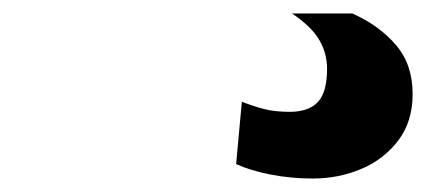

<svg xmlns="http://www.w3.org/2000/svg" viewBox="-20 -20 640 285"><path d="M444.5 245Q411.5 245 381.2 239Q351 233 330.5 223.5L339 131Q355.5 137.5 371.8 141.8Q388 146 410 146Q438 146 451.8 131.5Q465.5 117 465.5 82Q465.5 59.5 454.2 39.8Q443 20 413.5 0H503Q542.5 17.5 567.5 46.5Q592.5 75.5 592.5 119.5Q592.5 160.5 571.2 188.5Q550 216.5 516.2 230.8Q482.5 245 444.5 245Z"/></svg>

Font: Spline Sans Mono
Style: Bold Italic
Weight: 700
Italic angle: -4°
Monospace: yes
Version: Version 1.004